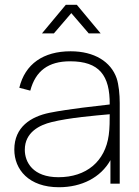

<svg xmlns="http://www.w3.org/2000/svg" viewBox="-20 -770 582 805"><path d="M156 -630H206L279 -715L352 -630H402L302 -750H256ZM227 15C322.5 15 402 -25.5 443 -98.5V0H482V-338C482 -374 478 -415 469 -442C445 -511 376 -555 276 -555C162 -555 85 -502 61 -402L107 -390C129 -473 183 -513 274 -513C396.5 -513 441 -453.5 440 -332C386 -325.5 272 -314 187 -297C110 -281 40 -238 40 -143C40 -59 101 15 227 15ZM225 -27C118 -27 84 -90 84 -142C84 -216 147 -246 196 -258C270 -276.5 379 -285.5 440 -291C440 -267.5 440 -232 436 -204C421 -93 342 -27 225 -27Z"/></svg>

Font: Hauora ExtraLight
Style: Regular
Weight: 200
Designer: Mikhail Sharanda
Foundry: WCYS & Co.
Version: Version 1.010